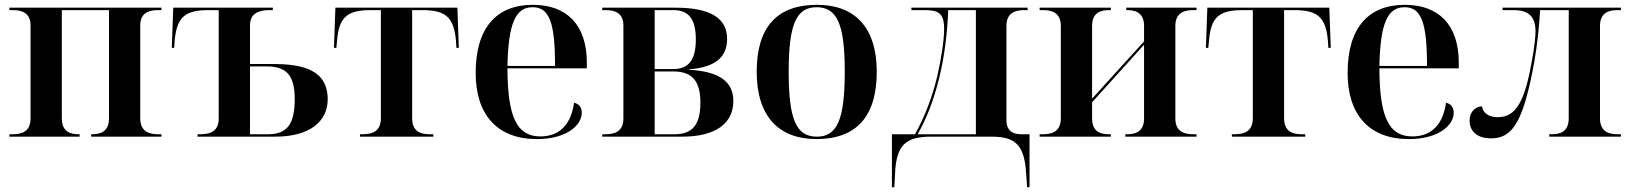

<svg xmlns="http://www.w3.org/2000/svg" viewBox="-20 -568 6776 798"><path d="M19 0H311V-10H309C275 -10 237 -18 237 -76V-526H433V-76C433 -18 394 -10 361 -10H359V0H651V-10H638C604 -10 563 -18 563 -76V-463C563 -518 604 -526 638 -526H651V-536H19V-526H32C66 -526 107 -518 107 -462V-76C107 -18 66 -10 32 -10H19Z M801 0H1124C1271 0 1342 -66 1342 -155C1342 -280 1235 -302 1112 -302H1019V-462C1019 -514 1057 -526 1101 -526H1114V-536H700L694 -369H704L706 -400C715 -496 748 -526 847 -526H889V-75C889 -27 860 -10 813 -10H801ZM1094 -10H1019V-292H1089C1172 -292 1205 -253 1205 -156C1205 -52 1173 -10 1094 -10Z M1476 0H1781V-10H1766C1727 -10 1693 -22 1693 -77V-526H1735C1833 -526 1866 -496 1875 -400L1877 -369H1887L1881 -536H1374L1368 -369H1378L1381 -400C1389 -496 1422 -526 1521 -526H1563V-77C1563 -22 1528 -10 1487 -10H1476Z M2211 10C2336 10 2398 -48 2398 -99C2398 -119 2389 -136 2366 -141C2352 -42 2298 -1 2226 -1C2128 -1 2090 -81 2089 -284H2419V-308C2419 -466 2334 -548 2195 -548C2043 -548 1957 -452 1957 -265C1957 -91 2047 10 2211 10ZM2287 -294H2089C2093 -472 2123 -538 2194 -538C2264 -538 2287 -472 2287 -294Z M2483 0H2815C2961 0 3028 -60 3028 -148C3028 -228 2971 -271 2844 -278V-280C2951 -288 3002 -329 3002 -406C3002 -491 2935 -536 2789 -536H2483V-526H2496C2530 -526 2571 -518 2571 -462V-76C2571 -18 2530 -10 2496 -10H2483ZM2779 -281H2701V-526H2779C2846 -526 2872 -484 2872 -404C2872 -323 2845 -281 2779 -281ZM2784 -10H2701V-271H2778C2854 -271 2891 -235 2891 -141C2891 -51 2859 -10 2784 -10Z M3373 10C3538 10 3624 -82 3624 -270C3624 -457 3530 -548 3376 -548C3211 -548 3125 -457 3125 -270C3125 -82 3219 10 3373 10ZM3375 0C3289 0 3258 -72 3258 -270C3258 -466 3289 -538 3374 -538C3460 -538 3491 -466 3491 -270C3491 -72 3460 0 3375 0Z M3687 210H3697L3700 155C3705 37 3741 0 3850 0H4102C4203 0 4238 37 4245 155L4249 210H4259V-10H4224C4190 -10 4163 -24 4163 -69V-460C4163 -518 4204 -526 4238 -526H4251V-536H3768V-526H3820C3880 -526 3904 -515 3904 -447C3904 -405 3893 -327 3875 -249C3856 -170 3826 -87 3783 -10H3687ZM3794 -10C3872 -147 3914 -331 3921 -526H4036V-10Z M4301 0H4597V-10H4591C4557 -10 4519 -18 4519 -76V-143L4735 -382V-76C4735 -18 4696 -10 4663 -10H4657V0H4953V-10H4940C4906 -10 4865 -18 4865 -76V-460C4865 -518 4906 -526 4940 -526H4953V-536H4661V-526H4663C4696 -526 4735 -518 4735 -460V-396L4519 -158V-460C4519 -518 4557 -526 4591 -526H4597V-536H4301V-526H4314C4348 -526 4389 -518 4389 -460V-76C4389 -18 4348 -10 4314 -10H4301Z M5100 0H5405V-10H5390C5351 -10 5317 -22 5317 -77V-526H5359C5457 -526 5490 -496 5499 -400L5501 -369H5511L5505 -536H4998L4992 -369H5002L5005 -400C5013 -496 5046 -526 5145 -526H5187V-77C5187 -22 5152 -10 5111 -10H5100Z M5835 10C5960 10 6022 -48 6022 -99C6022 -119 6013 -136 5990 -141C5976 -42 5922 -1 5850 -1C5752 -1 5714 -81 5713 -284H6043V-308C6043 -466 5958 -548 5819 -548C5667 -548 5581 -452 5581 -265C5581 -91 5671 10 5835 10ZM5911 -294H5713C5717 -472 5747 -538 5818 -538C5888 -538 5911 -472 5911 -294Z M6177 7C6245 7 6286 -32 6322 -155C6347 -244 6373 -374 6381 -526H6500V-76C6500 -18 6461 -10 6428 -10H6419V0H6717V-10H6705C6670 -10 6630 -18 6630 -76V-460C6630 -518 6670 -526 6705 -526H6717V-536H6225V-526H6268C6312 -526 6362 -517 6362 -438C6362 -388 6341 -273 6326 -218C6297 -112 6259 -81 6204 -81C6168 -81 6145 -97 6139 -126C6111 -125 6088 -102 6088 -67C6088 -21 6121 7 6177 7Z"/></svg>

Font: Noto Serif Display SemiBold
Style: Regular
Weight: 600
Designer: Monotype Design Team
Foundry: Monotype Imaging Inc.
Version: Version 2.009